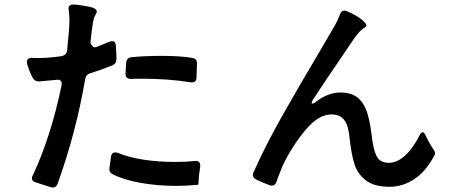

<svg xmlns="http://www.w3.org/2000/svg" viewBox="-20 -818 2040 849"><path d="M477 -529Q422 -507 379 -494Q360 -488 357 -470Q317 -235 235 -6Q229 11 214 11Q208 11 205 10Q149 -8 137 -12Q121 -17 121 -30Q121 -36 125 -43Q162 -120 195.5 -223.5Q229 -327 252 -440Q253 -443 253 -448Q253 -458 246.5 -462.5Q240 -467 229 -465Q203 -462 154 -458H151Q134 -458 125 -473Q110 -501 100 -535Q99 -538 99 -544Q99 -553 105 -558Q111 -563 122 -562Q184 -559 254 -570Q274 -575 277 -595L279 -619Q287 -693 287 -726Q287 -749 284 -773L283 -779Q283 -798 303 -798Q324 -798 371 -789Q391 -785 399 -780Q407 -775 408 -768Q408 -761 401.5 -751Q395 -741 391 -718Q386 -688 380 -632V-631Q380 -625 387.5 -615.5Q395 -606 406 -610L463 -633Q471 -636 476 -636Q491 -636 492 -617Q495 -587 495 -557Q495 -537 477 -529ZM823 -454Q726 -470 604 -470Q573 -470 559 -469Q534 -469 535 -494L538 -541Q540 -563 562 -565Q619 -571 694 -571Q777 -571 830 -562Q851 -559 851 -537Q851 -519 849 -475Q849 -463 842 -457.5Q835 -452 823 -454ZM489 -144Q497 -144 501 -142Q549 -122 614.5 -112Q680 -102 753 -102Q803 -102 842 -106Q855 -108 861 -100.5Q867 -93 865 -79Q859 -42 858.5 -21.5Q858 -1 856 -1Q804 4 761 4Q679 4 604 -9Q529 -22 479 -47Q461 -56 464 -76Q468 -107 471 -126Q474 -144 489 -144Z M1849 -233Q1856 -233 1862 -219Q1873 -194 1891 -166Q1904 -148 1904 -140Q1904 -136 1901 -131Q1863 -59 1811.5 -25.5Q1760 8 1703 8Q1635 8 1598.5 -20Q1562 -48 1548.5 -89Q1535 -130 1528 -190Q1524 -232 1517 -257Q1510 -282 1493 -297Q1476 -312 1445 -312Q1388 -312 1329.5 -241.5Q1271 -171 1230 -86L1221 -63Q1209 -35 1203 -15Q1197 3 1182 3Q1180 3 1172 1Q1141 -11 1113 -24Q1098 -32 1098 -44Q1098 -50 1101 -56Q1152 -171 1227 -304Q1302 -437 1402 -605L1444 -677Q1448 -683 1462 -708Q1476 -733 1483 -754Q1489 -771 1502 -771Q1509 -771 1513 -769Q1560 -749 1585 -727Q1600 -712 1600 -707Q1600 -701 1594 -697Q1588 -693 1586 -692Q1584 -690 1574.5 -682Q1565 -674 1546 -648L1473 -540Q1428 -475 1365 -379Q1358 -368 1358 -363Q1358 -360 1361 -360Q1368 -360 1377 -368Q1431 -409 1485 -409Q1533 -409 1560.5 -387Q1588 -365 1601.5 -326Q1615 -287 1623 -224Q1630 -158 1645 -128Q1660 -98 1699 -98Q1736 -98 1771.5 -130.5Q1807 -163 1836 -221Q1842 -233 1849 -233Z"/></svg>

Font: Shippori Gothic B2 Bold
Style: Regular
Weight: 700
Designer: FONTDASU
Foundry: FONTDASU / Google Inc. / but / Adobe
Version: Version 1.130